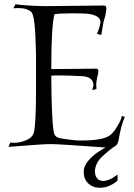

<svg xmlns="http://www.w3.org/2000/svg" viewBox="-20 -690 631 906"><path d="M493 7Q490 7 486.5 7Q483 7 479 6Q367 -2 303.5 -6Q240 -10 226 -10Q210 -10 196 -9.5Q182 -9 169 -8Q157 -7 120 -4.5Q83 -2 20 3L29 -18Q32 -17 36 -16.5Q40 -16 44 -16Q73 -16 100 -27Q134 -40 140 -66Q150 -105 150 -276Q150 -360 150 -406.5Q150 -453 149 -462Q146 -615 128 -633Q107 -652 66 -652Q61 -652 55 -651.5Q49 -651 43 -651L53 -670Q102 -663 187 -661L472 -664Q482 -663 482 -649Q482 -644 480.5 -636Q479 -628 477 -617L468 -584L458 -525L438 -530Q454 -572 454 -586Q454 -617 395 -625Q385 -626 369 -626.5Q353 -627 332 -627H316Q289 -627 269 -626Q249 -625 237 -623Q222 -569 222 -364L434 -366Q444 -366 444 -354Q444 -350 443 -343.5Q442 -337 439 -326Q437 -316 435.5 -307.5Q434 -299 434 -294Q434 -292 434.5 -286Q435 -280 435 -270L415 -265L421 -287Q421 -330 360 -331Q300 -334 260 -334Q250 -334 240 -334Q230 -334 222 -333Q223 -120 234 -66Q237 -47 253 -41Q265 -36 316 -30Q339 -27 364 -27Q465 -27 498 -51Q516 -64 534 -95Q552 -124 555 -143L569 -138Q559 -116 553 -92.5Q547 -69 542 -43Q539 -15 529 -5Q519 7 493 7ZM452 196Q418 196 396.5 175.5Q375 155 375 121Q375 95 394.5 71Q414 47 441 28.5Q468 10 490 0H522Q511 7 495 20Q479 33 461 50Q444 66 436 84Q428 102 428 119Q428 138 438 151Q448 164 468 164Q476 164 491 159Q506 154 514.5 147.5Q523 141 535 134V161Q523 174 500 185Q477 196 452 196Z"/></svg>

Font: Gideon Roman
Style: Regular
Weight: 400
Designer: Robert E. Leuschke
Foundry: Robert E. Leuschke
Version: Version 2.010